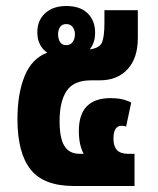

<svg xmlns="http://www.w3.org/2000/svg" viewBox="-20 -618 524 638"><path d="M225 0Q125 0 81.5 -55Q38 -110 38 -222Q38 -307 62 -365.5Q86 -424 137 -443Q122 -453 113 -470Q104 -487 104 -511Q104 -550 130 -574Q156 -598 200 -598Q247 -598 271.5 -573.5Q296 -549 296 -510Q296 -491 291 -477Q286 -463 278 -454Q311 -458 319 -477Q327 -496 327 -543V-584H438V-492Q438 -425 404 -388Q370 -351 311 -351H282Q225 -351 201.5 -316Q178 -281 178 -216Q178 -159 194 -133Q210 -107 244 -107H258Q242 -136 242 -183Q242 -292 348 -292Q389 -292 416 -277L399 -197Q396 -199 391.5 -199.5Q387 -200 384 -200Q357 -200 357 -157Q357 -107 404 -107H427V0ZM200 -468Q214 -468 221.5 -478.5Q229 -489 229 -504Q229 -518 221.5 -528Q214 -538 200 -538Q186 -538 179.5 -528Q173 -518 173 -504Q173 -489 179.5 -478.5Q186 -468 200 -468Z"/></svg>

Font: Noto Sans Thai Cond ExtBd
Style: Regular
Weight: 800
Width: 3
Designer: Monotype Design Team
Foundry: Monotype Imaging Inc.
Version: Version 2.002; ttfautohint (v1.8.4.7-5d5b)